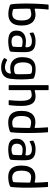

<svg xmlns="http://www.w3.org/2000/svg" viewBox="1242 -1990 882 3406"><g transform="rotate(90 1683.0 -287.0)"><path d="M233 6Q182 6 141.5 -3Q101 -12 90 -16Q76 -21 69 -25Q62 -29 59.5 -37Q57 -45 54 -59Q51 -77 48.5 -114.5Q46 -152 44.5 -195.5Q43 -239 43 -275Q42 -388 46.5 -498Q51 -608 61 -699Q61 -704 64 -706Q67 -708 73 -708H138Q149 -708 149.5 -704Q150 -700 149 -691Q147 -674 144.5 -650.5Q142 -627 140 -600.5Q138 -574 136.5 -549Q135 -524 134.5 -504.5Q134 -485 134 -474Q134 -465 138.5 -462.5Q143 -460 150 -462Q163 -466 189 -471Q215 -476 239 -476Q273 -476 307.5 -465Q342 -454 370 -426.5Q398 -399 415.5 -350.5Q433 -302 433 -226Q433 -105 379.5 -49.5Q326 6 233 6ZM231 -63Q263 -63 288.5 -78.5Q314 -94 328.5 -130Q343 -166 343 -228Q343 -284 333 -318Q323 -352 305.5 -370Q288 -388 269 -394.5Q250 -401 231 -401Q220 -401 202.5 -398Q185 -395 169.5 -391Q154 -387 147 -385Q142 -384 138.5 -381Q135 -378 135 -370Q134 -351 134 -320Q134 -289 134.5 -250.5Q135 -212 136.5 -172Q138 -132 140 -95Q141 -87 143.5 -83Q146 -79 150 -77Q163 -72 184.5 -67.5Q206 -63 231 -63Z M710 8Q660 8 617.5 -3.5Q575 -15 549 -47Q523 -79 523 -140Q523 -191 541 -224Q559 -257 588 -274.5Q617 -292 649 -299Q681 -306 709 -306Q736 -306 762.5 -303.5Q789 -301 806 -298Q819 -295 819 -315Q819 -368 791.5 -390Q764 -412 708 -412Q670 -412 635.5 -399.5Q601 -387 579 -374Q571 -370 568 -371Q565 -372 564 -379L557 -422Q556 -431 557.5 -434Q559 -437 565 -441Q589 -457 627 -467Q665 -477 710 -477Q775 -477 813.5 -462Q852 -447 871.5 -421.5Q891 -396 897.5 -363.5Q904 -331 905 -295Q905 -247 904.5 -205.5Q904 -164 902.5 -124Q901 -84 897 -42Q895 -33 890.5 -27.5Q886 -22 873 -16Q859 -10 837.5 -5.5Q816 -1 793 2Q770 5 748 6.5Q726 8 710 8ZM715 -50Q724 -50 738.5 -51.5Q753 -53 768.5 -56.5Q784 -60 795 -66Q806 -72 808 -81Q811 -109 813 -146Q815 -183 814 -215Q814 -232 802 -237Q789 -242 763.5 -244.5Q738 -247 711 -247Q697 -247 680 -243Q663 -239 647 -228Q631 -217 621 -195.5Q611 -174 611 -140Q611 -110 624 -90Q637 -70 660.5 -60Q684 -50 715 -50Z M994 -242Q994 -309 1012 -362.5Q1030 -416 1076 -447Q1122 -478 1204 -478Q1243 -478 1281 -472Q1319 -466 1348 -454Q1367 -448 1372 -437.5Q1377 -427 1379 -405Q1388 -329 1389 -231.5Q1390 -134 1378 -32Q1367 54 1315.5 94Q1264 134 1174 134Q1138 134 1096 124Q1054 114 1019 88Q1014 84 1012 79Q1010 74 1013 69Q1016 63 1022.5 52Q1029 41 1033 35Q1037 27 1041 26.5Q1045 26 1051 30Q1065 39 1085.5 47.5Q1106 56 1128.5 61.5Q1151 67 1170 67Q1195 67 1219 59Q1243 51 1261.5 31.5Q1280 12 1285 -22Q1285 -24 1285.5 -25.5Q1286 -27 1286 -28Q1287 -35 1283 -37.5Q1279 -40 1270 -38Q1254 -34 1232.5 -30.5Q1211 -27 1189 -27Q1130 -27 1085.5 -52Q1041 -77 1017 -125Q993 -173 994 -242ZM1086 -254Q1086 -208 1096 -172Q1106 -136 1131 -115.5Q1156 -95 1199 -95Q1219 -95 1238 -97.5Q1257 -100 1273 -106Q1293 -114 1295 -131Q1297 -156 1297 -190.5Q1297 -225 1296.5 -260.5Q1296 -296 1294.5 -326.5Q1293 -357 1291 -376Q1291 -382 1288 -391Q1285 -400 1276 -404Q1265 -410 1245 -413Q1225 -416 1201 -416Q1158 -416 1133 -395.5Q1108 -375 1097 -338.5Q1086 -302 1086 -254Z M1490 -9Q1490 -181 1490 -354Q1490 -527 1490 -699Q1490 -708 1500 -708Q1517 -708 1535 -708Q1553 -708 1570 -708Q1579 -708 1579 -699Q1579 -643 1579 -585.5Q1579 -528 1579 -471Q1579 -464 1582.5 -462Q1586 -460 1591 -462Q1609 -467 1634.5 -472Q1660 -477 1685 -477Q1725 -477 1757 -465.5Q1789 -454 1811 -426.5Q1833 -399 1845.5 -353Q1858 -307 1859 -239Q1860 -199 1858 -157Q1856 -115 1852.5 -76.5Q1849 -38 1845 -8Q1845 -3 1841.5 -1.5Q1838 0 1831 0Q1816 0 1800.5 0Q1785 0 1770 0Q1759 0 1757.5 -2.5Q1756 -5 1758 -17Q1763 -61 1765.5 -111.5Q1768 -162 1769 -210Q1769 -265 1762.5 -302.5Q1756 -340 1742.5 -363.5Q1729 -387 1710 -398Q1691 -409 1666 -409Q1650 -409 1631 -405.5Q1612 -402 1595 -397Q1588 -396 1583.5 -391Q1579 -386 1579 -374V-9Q1579 0 1570 0H1500Q1490 0 1490 -9Z M1947 -230Q1948 -306 1966 -353.5Q1984 -401 2013 -427.5Q2042 -454 2077 -464Q2112 -474 2146 -474Q2170 -474 2193 -470.5Q2216 -467 2230 -463Q2240 -461 2244.5 -461.5Q2249 -462 2249 -471Q2249 -488 2248.5 -512Q2248 -536 2246.5 -561.5Q2245 -587 2243.5 -611.5Q2242 -636 2241 -655Q2240 -674 2239 -682Q2237 -693 2240 -695.5Q2243 -698 2249 -698H2316Q2320 -698 2323.5 -696.5Q2327 -695 2327 -690Q2331 -644 2333.5 -588.5Q2336 -533 2337.5 -473.5Q2339 -414 2339.5 -353.5Q2340 -293 2338.5 -236.5Q2337 -180 2334.5 -131Q2332 -82 2327 -44Q2325 -36 2320.5 -30Q2316 -24 2299 -18Q2276 -8 2235.5 0Q2195 8 2149 8Q2108 8 2073 -2Q2038 -12 2013 -34Q1980 -62 1963 -111Q1946 -160 1947 -230ZM2037 -229Q2037 -162 2052.5 -127.5Q2068 -93 2094 -81Q2111 -68 2136 -64.5Q2161 -61 2186.5 -64.5Q2212 -68 2231 -76Q2235 -79 2238 -82Q2241 -85 2241 -90Q2243 -114 2244.5 -144.5Q2246 -175 2246.5 -207.5Q2247 -240 2248 -270.5Q2249 -301 2249 -326.5Q2249 -352 2249 -367Q2249 -376 2245.5 -379.5Q2242 -383 2237 -384Q2217 -390 2193 -394Q2169 -398 2151 -398Q2134 -398 2114 -392Q2094 -386 2076.5 -369Q2059 -352 2048.5 -318.5Q2038 -285 2037 -229Z M2628 8Q2578 8 2535.5 -3.5Q2493 -15 2467 -47Q2441 -79 2441 -140Q2441 -191 2459 -224Q2477 -257 2506 -274.5Q2535 -292 2567 -299Q2599 -306 2627 -306Q2654 -306 2680.5 -303.5Q2707 -301 2724 -298Q2737 -295 2737 -315Q2737 -368 2709.5 -390Q2682 -412 2626 -412Q2588 -412 2553.5 -399.5Q2519 -387 2497 -374Q2489 -370 2486 -371Q2483 -372 2482 -379L2475 -422Q2474 -431 2475.5 -434Q2477 -437 2483 -441Q2507 -457 2545 -467Q2583 -477 2628 -477Q2693 -477 2731.5 -462Q2770 -447 2789.5 -421.5Q2809 -396 2815.5 -363.5Q2822 -331 2823 -295Q2823 -247 2822.5 -205.5Q2822 -164 2820.5 -124Q2819 -84 2815 -42Q2813 -33 2808.5 -27.5Q2804 -22 2791 -16Q2777 -10 2755.5 -5.5Q2734 -1 2711 2Q2688 5 2666 6.5Q2644 8 2628 8ZM2633 -50Q2642 -50 2656.5 -51.5Q2671 -53 2686.5 -56.5Q2702 -60 2713 -66Q2724 -72 2726 -81Q2729 -109 2731 -146Q2733 -183 2732 -215Q2732 -232 2720 -237Q2707 -242 2681.5 -244.5Q2656 -247 2629 -247Q2615 -247 2598 -243Q2581 -239 2565 -228Q2549 -217 2539 -195.5Q2529 -174 2529 -140Q2529 -110 2542 -90Q2555 -70 2578.5 -60Q2602 -50 2633 -50Z M2917 -230Q2918 -306 2936 -353.5Q2954 -401 2983 -427.5Q3012 -454 3047 -464Q3082 -474 3116 -474Q3140 -474 3163 -470.5Q3186 -467 3200 -463Q3210 -461 3214.5 -461.5Q3219 -462 3219 -471Q3219 -488 3218.5 -512Q3218 -536 3216.5 -561.5Q3215 -587 3213.5 -611.5Q3212 -636 3211 -655Q3210 -674 3209 -682Q3207 -693 3210 -695.5Q3213 -698 3219 -698H3286Q3290 -698 3293.5 -696.5Q3297 -695 3297 -690Q3301 -644 3303.5 -588.5Q3306 -533 3307.5 -473.5Q3309 -414 3309.5 -353.5Q3310 -293 3308.5 -236.5Q3307 -180 3304.5 -131Q3302 -82 3297 -44Q3295 -36 3290.5 -30Q3286 -24 3269 -18Q3246 -8 3205.5 0Q3165 8 3119 8Q3078 8 3043 -2Q3008 -12 2983 -34Q2950 -62 2933 -111Q2916 -160 2917 -230ZM3007 -229Q3007 -162 3022.5 -127.5Q3038 -93 3064 -81Q3081 -68 3106 -64.5Q3131 -61 3156.5 -64.5Q3182 -68 3201 -76Q3205 -79 3208 -82Q3211 -85 3211 -90Q3213 -114 3214.5 -144.5Q3216 -175 3216.5 -207.5Q3217 -240 3218 -270.5Q3219 -301 3219 -326.5Q3219 -352 3219 -367Q3219 -376 3215.5 -379.5Q3212 -383 3207 -384Q3187 -390 3163 -394Q3139 -398 3121 -398Q3104 -398 3084 -392Q3064 -386 3046.5 -369Q3029 -352 3018.5 -318.5Q3008 -285 3007 -229Z"/></g></svg>

Font: Glory Thin Medium
Style: Regular
Weight: 500
Version: Version 1.011